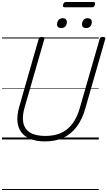

<svg xmlns="http://www.w3.org/2000/svg" viewBox="-20 -1381 1063 1901"><path d="M426 19Q339 19 280 -5.5Q221 -30 189 -74.5Q157 -119 152.5 -181Q148 -243 169 -319L363 -996Q366 -1006 372.5 -1010.5Q379 -1015 395 -1015Q409 -1015 415.5 -1010.5Q422 -1006 419 -995L223 -315Q198 -228 211 -165Q224 -102 278 -68.5Q332 -35 429 -35Q518 -35 584.5 -65Q651 -95 697 -156Q743 -217 769 -308L967 -996Q970 -1006 976.5 -1010.5Q983 -1015 999 -1015Q1028 -1015 1022 -995L824 -305Q793 -197 738.5 -125Q684 -53 606.5 -17Q529 19 426 19ZM586 -1103Q568 -1103 556.5 -1112Q545 -1121 545 -1140Q545 -1164 559.5 -1182.5Q574 -1201 601 -1201Q619 -1201 630.5 -1191.5Q642 -1182 642 -1163Q642 -1139 628 -1121Q614 -1103 586 -1103ZM832 -1103Q814 -1103 803 -1112Q792 -1121 792 -1140Q792 -1164 806.5 -1182.5Q821 -1201 848 -1201Q866 -1201 877.5 -1191.5Q889 -1182 889 -1163Q889 -1139 874.5 -1121Q860 -1103 832 -1103ZM619 -1309Q608 -1309 605 -1315.5Q602 -1322 605 -1334Q608 -1348 614.5 -1354.5Q621 -1361 632 -1361H905Q917 -1361 919.5 -1354Q922 -1347 920 -1334Q916 -1322 910 -1315.5Q904 -1309 892 -1309ZM0 490H958V500H0ZM0 -20H958V0H0ZM0 -505H958V-500H0ZM0 -1010H958V-1000H0Z"/></svg>

Font: Playwrite AU NSW Guides
Style: Regular
Weight: 400
Designer: Veronika Burian, José Scaglione
Foundry: TypeTogether
Version: Version 1.003